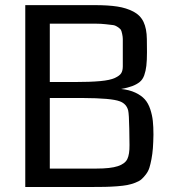

<svg xmlns="http://www.w3.org/2000/svg" viewBox="-20 -748 685 768"><path d="M593.8 -209.5Q593.3 -178.7 591.6 -155.5Q589.8 -132.3 585.9 -111.8Q582 -91.3 577.6 -77.1Q573.2 -63 563.7 -50.5Q554.2 -38.1 545.4 -30.5Q536.6 -22.9 520.3 -16.8Q503.9 -10.7 488.8 -7.8Q473.6 -4.9 448.5 -2.9Q423.3 -1 400.1 -0.5Q377 0 341.8 0H81.1V-727.5H357.4Q412.6 -727.5 449 -721.9Q485.4 -716.3 513.4 -701.7Q541.5 -687 554.2 -660.2Q566.9 -633.3 567.4 -591.8L567.9 -539.1Q567.9 -505.9 565.4 -484.9Q563 -463.9 556.9 -446.8Q550.8 -429.7 538.6 -419.9Q526.4 -410.2 509 -403.6Q491.7 -397 464.4 -392.1Q497.6 -388.7 521.5 -377.4Q545.4 -366.2 559.3 -350.6Q573.2 -335 581.1 -311Q588.9 -287.1 591.3 -264.2Q593.8 -241.2 593.8 -209.5ZM471.2 -560.1Q471.2 -561 471.2 -563Q471.2 -583.5 471.2 -592Q471.2 -600.6 468.5 -613Q465.8 -625.5 463.1 -629.4Q460.4 -633.3 450.9 -639.9Q441.4 -646.5 432.1 -647.7Q422.9 -648.9 403.1 -651.1Q383.3 -653.3 363.8 -653.3Q344.2 -653.3 310.5 -653.3H179.2V-419.9H277.3Q341.3 -419.9 380.9 -423.6Q420.4 -427.2 439.7 -436.3Q459 -445.3 465.1 -455.6Q471.2 -465.8 471.2 -482.9ZM497.1 -232.9Q496.1 -291 492.7 -306.2Q485.8 -333 459 -342.8Q425.8 -355.5 310.5 -356Q302.7 -356 293.5 -356H179.2V-73.7H365.7Q422.4 -73.7 451.2 -83.3Q480 -92.8 489.3 -111.8Q498.5 -130.9 498 -168Z"/></svg>

Font: Coda
Style: Regular
Weight: 400
Designer: vernon adams
Foundry: vernon adams
Version: Version 2.000; ttfautohint (v0.8) -r 50 -G 200 -x